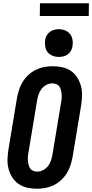

<svg xmlns="http://www.w3.org/2000/svg" viewBox="-20 -1149 565 1177"><path d="M206 8Q176 8 147 1.5Q118 -5 94.5 -21Q71 -37 55.5 -61.5Q40 -86 32.5 -114Q25 -142 26 -172.5Q27 -203 32 -234L84 -548Q89 -574 97 -599Q105 -624 119.5 -647.5Q134 -671 154.5 -690Q175 -709 199.5 -721Q224 -733 250.5 -738Q277 -743 303 -743Q333 -743 362.5 -736.5Q392 -730 415 -714Q438 -698 453.5 -673.5Q469 -649 476.5 -621Q484 -593 483 -562.5Q482 -532 477 -501L425 -187Q420 -161 412 -136Q404 -111 389.5 -87.5Q375 -64 354.5 -45Q334 -26 309.5 -14Q285 -2 258.5 3Q232 8 206 8ZM208 -97Q227 -97 245 -106.5Q263 -116 275 -132Q287 -148 293 -166.5Q299 -185 302 -204L354 -518Q357 -531 358 -544.5Q359 -558 358 -570.5Q357 -583 354 -595.5Q351 -608 344.5 -618Q338 -628 326 -633Q314 -638 301 -638Q282 -638 264 -628.5Q246 -619 234 -603Q222 -587 216 -568.5Q210 -550 207 -531L155 -217Q152 -204 151 -190.5Q150 -177 151 -164.5Q152 -152 155 -139.5Q158 -127 164.5 -117Q171 -107 183 -102Q195 -97 208 -97ZM341 -800Q321 -800 302 -807.5Q283 -815 271.5 -830Q260 -845 257 -865Q254 -885 257 -906Q259 -920 267 -933Q275 -946 287 -954.5Q299 -963 313 -966.5Q327 -970 341 -970Q361 -970 379.5 -962.5Q398 -955 409.5 -940Q421 -925 424.5 -905Q428 -885 424 -864Q422 -850 414.5 -837Q407 -824 395 -815.5Q383 -807 369 -803.5Q355 -800 341 -800ZM224 -1051 225 -1129H525L524 -1051Z"/></svg>

Font: Iosevka SS18 Extrabold
Style: Italic
Weight: 800
Italic angle: -9°
Monospace: yes
Designer: Belleve Invis
Foundry: Belleve Invis
Version: Version 25.1.1; ttfautohint (v1.8.4)